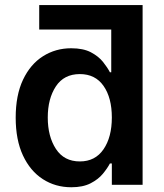

<svg xmlns="http://www.w3.org/2000/svg" viewBox="-20 -748 664 777"><path d="M268.6 9.8Q204.1 9.8 153.1 -23.2Q102.1 -56.2 72.8 -119.1Q43.5 -182.1 43.5 -272Q43.5 -362.8 73.2 -425.5Q103 -488.3 154.1 -520.5Q205.1 -552.7 268.1 -552.7Q316.9 -552.7 347.9 -536.4Q378.9 -520 397 -497.3Q415 -474.6 424.8 -455.6H430.2V-628.4H138.7V-727.5H557.1V0H432.6V-86.4H424.8Q414.6 -66.9 396 -44.4Q377.4 -22 346.4 -6.1Q315.4 9.8 268.6 9.8ZM303.2 -94.7Q365.2 -94.7 398.9 -143.8Q432.6 -192.9 432.6 -272.5Q432.6 -352.1 399.2 -400.1Q365.7 -448.2 303.2 -448.2Q238.8 -448.2 206.1 -398.4Q173.3 -348.6 173.3 -272.5Q173.3 -195.8 206.3 -145.3Q239.3 -94.7 303.2 -94.7Z"/></svg>

Font: Inter-SemiBold
Style: Regular
Weight: 600
Designer: Rasmus Andersson
Foundry: rsms
Version: Version 4.000;git-a52131595